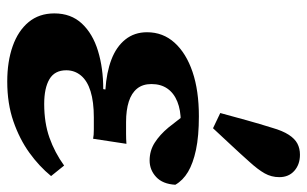

<svg xmlns="http://www.w3.org/2000/svg" viewBox="-179 -654 848 530"><g transform="rotate(90 245.0 -389.0)"><path d="M205 15Q150 15 107.5 0Q65 -15 41 -44Q17 -73 17 -115Q17 -161 45 -191Q73 -221 120.5 -235.5Q168 -250 226 -250L227 -256Q180 -259 144.5 -272.5Q109 -286 89 -311Q69 -336 69 -371Q69 -415 98 -447Q127 -479 178.5 -496.5Q230 -514 301 -514Q356 -514 393.5 -506Q431 -498 454.5 -484Q478 -470 490 -449Q488 -414 468.5 -396Q449 -378 423 -378Q396 -378 374 -392Q352 -406 332 -430L289 -485H398L399 -457Q380 -461 361 -462.5Q342 -464 316 -464Q284 -464 260.5 -454.5Q237 -445 224.5 -427Q212 -409 212 -383Q212 -359 224.5 -343.5Q237 -328 260.5 -320.5Q284 -313 317 -313Q336 -313 349.5 -313Q363 -313 377 -314L363 -222Q354 -224 337.5 -224Q321 -224 304 -224Q261 -224 232 -215Q203 -206 188.5 -188.5Q174 -171 174 -148Q174 -116 198.5 -101.5Q223 -87 267 -87Q319 -87 360 -101.5Q401 -116 437 -142L466 -106Q439 -73 401.5 -46Q364 -19 315 -2Q266 15 205 15ZM292 -573Q302 -610 312 -646Q322 -682 333 -717Q341 -745 352 -762Q363 -779 376.5 -786Q390 -793 407 -793Q434 -793 451.5 -777.5Q469 -762 469 -736Q469 -714 458.5 -695.5Q448 -677 428 -655Q404 -628 381 -603.5Q358 -579 334 -553Z"/></g></svg>

Font: Source Serif 4
Style: Bold Italic
Weight: 700
Italic angle: -12°
Designer: Frank Grießhammer
Foundry: Adobe Systems Incorporated
Version: Version 4.004;hotconv 1.0.116;makeotfexe 2.5.65601